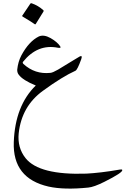

<svg xmlns="http://www.w3.org/2000/svg" viewBox="-20 -681 765 1170"><path d="M217 -459Q247 -472 288 -449Q309 -437 323.5 -424.5Q338 -412 346 -400Q356 -386 333 -390Q209 -415 120 -304Q116 -298 123 -291Q193 -227 287 -237Q301 -238 334 -257Q393 -293 426 -313Q459 -333 466 -337Q484 -346 475 -320Q452 -256 440 -250Q400 -232 350.5 -201.5Q301 -171 242 -128Q112 -34 94 131Q85 219 136 283Q219 387 507 377Q546 375 597.5 369Q649 363 712 352Q724 350 725 355Q730 370 616 427Q552 459 518 462Q371 477 276 456Q56 406 64 185Q72 -37 198 -160Q119 -192 94 -226Q84 -239 85 -257Q90 -305 110 -343Q156 -429 217 -459ZM165 -659Q167 -662 173 -661Q213 -647 244 -619Q248 -615 245 -611L198 -535Q195 -530 188 -536Q184 -539 167 -550Q150 -561 118 -580Q113 -583 116 -586Z"/></svg>

Font: Amiri Modified
Style: Regular
Weight: 400
Version: 0.117-H1